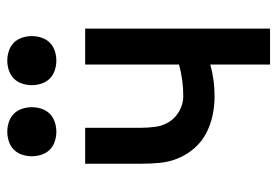

<svg xmlns="http://www.w3.org/2000/svg" viewBox="-140 -640 779 540"><g transform="rotate(-90 250.0 -369.5)"><path d="M339 0V-168Q317 -162 295 -159Q273 -156 250 -156Q223 -156 196.5 -161.5Q170 -167 146 -179.5Q122 -192 104 -212.5Q86 -233 75.5 -258Q65 -283 62.5 -310Q60 -337 60 -364V-520H161V-364Q161 -343 164 -321.5Q167 -300 178.5 -282.5Q190 -265 209.5 -254.5Q229 -244 250 -244Q273 -244 295 -247Q317 -250 339 -256V-520H440V0ZM350 -601Q336 -601 322.5 -605.5Q309 -610 299.5 -619.5Q290 -629 285.5 -642.5Q281 -656 281 -670Q281 -684 285.5 -697.5Q290 -711 299.5 -720.5Q309 -730 322.5 -734.5Q336 -739 350 -739Q364 -739 377.5 -734.5Q391 -730 400.5 -720.5Q410 -711 414.5 -697.5Q419 -684 419 -670Q419 -656 414.5 -642.5Q410 -629 400.5 -619.5Q391 -610 377.5 -605.5Q364 -601 350 -601ZM150 -601Q136 -601 122.5 -605.5Q109 -610 99.5 -619.5Q90 -629 85.5 -642.5Q81 -656 81 -670Q81 -684 85.5 -697.5Q90 -711 99.5 -720.5Q109 -730 122.5 -734.5Q136 -739 150 -739Q164 -739 177.5 -734.5Q191 -730 200.5 -720.5Q210 -711 214.5 -697.5Q219 -684 219 -670Q219 -656 214.5 -642.5Q210 -629 200.5 -619.5Q191 -610 177.5 -605.5Q164 -601 150 -601Z"/></g></svg>

Font: Iosevka Term Semibold
Style: Regular
Weight: 600
Monospace: yes
Designer: Belleve Invis
Foundry: Belleve Invis
Version: Version 31.4.0